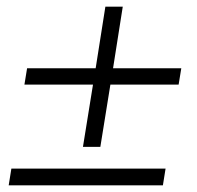

<svg xmlns="http://www.w3.org/2000/svg" viewBox="-20 -554 589 574"><path d="M228 -115 258 -301H53L61 -350H266L295 -534H347L318 -350H522L514 -301H310L280 -115ZM6 0 14 -50H475L467 0Z"/></svg>

Font: Nunito Sans 10pt SemiCondensed Light
Style: Italic
Weight: 300
Width: 4
Italic angle: -9°
Designer: Vernon Adams
Foundry: Vernon Adams
Version: Version 3.101;gftools[0.9.27]